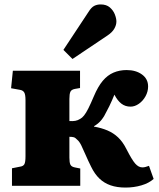

<svg xmlns="http://www.w3.org/2000/svg" viewBox="-20 -838 718 866"><path d="M546 8Q508 8 479 -2Q450 -12 428.5 -32.5Q407 -53 391 -86Q377 -114 366.5 -138.5Q356 -163 347 -181.5Q338 -200 328 -208Q320 -217 312.5 -219Q305 -221 293 -221V-127Q293 -105 297.5 -95.5Q302 -86 317 -83L342 -78V0H34V-79L69 -86Q85 -88 90 -97.5Q95 -107 95 -133V-387Q95 -412 89 -421.5Q83 -431 69 -433L30 -440L38 -519H341V-441L318 -437Q302 -434 297.5 -424Q293 -414 293 -392V-292Q308 -291 319.5 -293Q331 -295 342 -302Q350 -306 359 -317Q368 -328 378.5 -349Q389 -370 403 -403Q422 -448 443.5 -473.5Q465 -499 492 -510.5Q519 -522 551 -522Q593 -522 620.5 -502Q648 -482 648 -448Q648 -425 636.5 -404Q625 -383 606.5 -370Q588 -357 569 -357Q545 -357 527.5 -370.5Q510 -384 496 -411Q491 -398 485 -385Q479 -372 473 -359Q467 -346 460 -334Q451 -314 437.5 -297Q424 -280 404 -269V-267Q438 -261 465 -249.5Q492 -238 513 -218Q534 -198 550 -166Q575 -117 590 -100Q605 -83 622 -83Q630 -83 636.5 -85Q643 -87 652 -90L673 -31Q652 -12 618 -2Q584 8 546 8ZM307 -572 266 -613 379 -784Q392 -805 405 -811.5Q418 -818 434 -818Q460 -818 475.5 -804.5Q491 -791 498 -773Q505 -755 505 -741Q505 -725 495.5 -708.5Q486 -692 465 -678Z"/></svg>

Font: Literata 18pt ExtraBold
Style: Regular
Weight: 800
Designer: Latin by Veronika Burian and Jose Scaglione. Greek by Irene Vlachou. Cyrillic by Vera Evstafieva.
Foundry: TypeTogether
Version: Version 3.103;gftools[0.9.29]